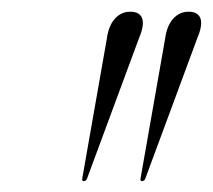

<svg xmlns="http://www.w3.org/2000/svg" viewBox="-20 -798 372 336"><path d="M126.5 -481Q125 -481 124.2 -482.2Q123.5 -483.5 124 -486L167 -730.5Q170 -753 181 -765.2Q192 -777.5 208 -777.5Q224.5 -777.5 228.8 -765.8Q233 -754 223 -730.5L132.5 -486Q131.5 -483 129.8 -482Q128 -481 126.5 -481ZM228.5 -481Q227 -481 226.2 -482.2Q225.5 -483.5 226 -486L269 -730.5Q272 -753 283 -765.2Q294 -777.5 310 -777.5Q326.5 -777.5 330.8 -765.8Q335 -754 325 -730.5L234.5 -486Q233.5 -483 231.8 -482Q230 -481 228.5 -481Z"/></svg>

Font: Fraunces 120pt Light
Style: Italic
Weight: 300
Italic angle: -16°
Version: Version 1.000;[b76b70a41]